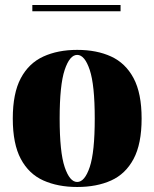

<svg xmlns="http://www.w3.org/2000/svg" viewBox="-20 -732 616 766"><path d="M288 -533Q366 -533 423.5 -506.5Q481 -480 513 -420Q545 -360 545 -259Q545 -158 513 -98Q481 -38 423.5 -12Q366 14 288 14Q211 14 153 -12Q95 -38 63 -98Q31 -158 31 -259Q31 -360 63 -420Q95 -480 153 -506.5Q211 -533 288 -533ZM288 -513Q258 -513 238 -453Q218 -393 218 -259Q218 -125 238 -65.5Q258 -6 288 -6Q318 -6 338 -65.5Q358 -125 358 -259Q358 -393 338 -453Q318 -513 288 -513ZM461 -712V-687H109V-712Z"/></svg>

Font: Playfair Display Black
Style: Regular
Weight: 900
Designer: Claus Eggers Sørensen
Foundry: Claus Eggers Sørensen
Version: Version 1.203